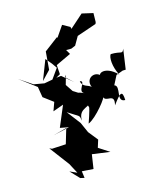

<svg xmlns="http://www.w3.org/2000/svg" viewBox="-244 -997 991 1157"><g transform="rotate(-20 251.5 -418.5)"><path d="M236 -513 173 -576 139 -575 64 -568 0 -585 -78 -648 19 -561 24 -494 81 -443 57 -391 125 -409 59 -284 112 -269 9 -255 95 -270 59 -179 -28 -182 -43 -190 38 -60 66 6 23 -18 71 42 96 50 94 7 165 18 186 -69 296 -44 233 -93 252 -139 210 -202 187 -269 130 -359C201 -302 195 -321 199 -279C203 -367 287 -330 287 -387C233 -399 275 -358 268 -313C270 -376 288 -373 231 -249C282 -264 385 -373 367 -374C369 -328 445 -376 418 -298C473 -361 490 -371 487 -307C427 -312 495 -397 455 -413L489 -467L533 -479L552 -478L581 -602C565 -569 567 -593 499 -597C484 -582 480 -522 506 -463C435 -552 360 -507 411 -472C394 -542 301 -519 324 -450C309 -470 272 -466 268 -507C308 -499 230 -452 270 -430C196 -469 281 -412 202 -471C234 -445 183 -435 149 -458C136 -381 181 -385 182 -331L210 -409L233 -420L181 -515L203 -573L193 -560ZM147 -664 166 -631 102 -556 170 -588 171 -646 269 -682 255 -712 287 -709 315 -718 350 -768 475 -799 480 -809 486 -865 418 -887 329 -821 327 -834 284 -863 232 -800 228 -803 137 -746 118 -635 60 -584 119 -704Z"/></g></svg>

Font: Hussar Lance
Style: ExBd
Weight: 700
Foundry: Cannot Into Space Fonts, PlusOne Fonts
Version: Version 2.270